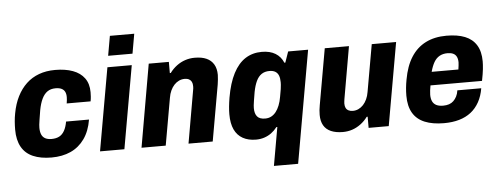

<svg xmlns="http://www.w3.org/2000/svg" viewBox="-56 -876 3152 1217"><g transform="rotate(-5 1520.5 -268.0)"><path d="M242 12Q173 12 124.5 -9Q76 -30 51.5 -74Q27 -118 27 -184Q27 -209 29 -235Q31 -261 36 -287Q47 -347 70.5 -393.5Q94 -440 128.5 -472.5Q163 -505 209 -522Q255 -539 312 -539Q377 -539 424.5 -521.5Q472 -504 498 -468.5Q524 -433 524 -379Q524 -366 523 -351Q522 -336 519 -321H367Q369 -333 370 -343Q371 -353 371 -361Q371 -382 364 -395.5Q357 -409 342.5 -416Q328 -423 305 -423Q274 -423 253 -408.5Q232 -394 218 -365Q204 -336 196 -293Q190 -255 186.5 -234Q183 -213 182 -201.5Q181 -190 181 -182Q181 -157 188.5 -139.5Q196 -122 212 -113.5Q228 -105 252 -105Q281 -105 301 -115.5Q321 -126 334 -149Q347 -172 353 -207H499Q487 -134 452 -85Q417 -36 364 -12Q311 12 242 12Z M655 -599 677 -724H832L810 -599ZM551 0 644 -527H799L706 0Z M815 0 907 -527H1035V-456H1041Q1060 -482 1085.5 -501Q1111 -520 1140 -529.5Q1169 -539 1200 -539Q1245 -539 1275 -525.5Q1305 -512 1321 -485Q1337 -458 1337 -418Q1337 -404 1335 -388.5Q1333 -373 1331 -357L1268 0H1114L1172 -332Q1174 -340 1174.5 -347Q1175 -354 1175 -360Q1175 -377 1169.5 -388Q1164 -399 1153 -405Q1142 -411 1125 -411Q1106 -411 1089 -403Q1072 -395 1058.5 -380.5Q1045 -366 1035.5 -345.5Q1026 -325 1022 -300L969 0Z M1641 188 1684 -56H1678Q1661 -34 1640.5 -19Q1620 -4 1595.5 4Q1571 12 1543 12Q1494 12 1459 -7.5Q1424 -27 1406 -65.5Q1388 -104 1388 -163Q1388 -185 1390.5 -211Q1393 -237 1398 -267Q1414 -360 1445.5 -420.5Q1477 -481 1522.5 -510Q1568 -539 1627 -539Q1679 -539 1713.5 -518Q1748 -497 1764 -458H1770L1794 -527H1921L1795 188ZM1612 -116Q1634 -116 1651 -125Q1668 -134 1681 -150.5Q1694 -167 1703.5 -191Q1713 -215 1718 -245Q1724 -276 1726.5 -293.5Q1729 -311 1729.5 -321Q1730 -331 1730 -337Q1730 -362 1723.5 -379Q1717 -396 1702.5 -405Q1688 -414 1665 -414Q1635 -414 1614.5 -400Q1594 -386 1581 -358.5Q1568 -331 1560 -290Q1554 -255 1551 -235.5Q1548 -216 1547 -206Q1546 -196 1546 -188Q1546 -153 1561.5 -134.5Q1577 -116 1612 -116Z M2095 12Q2051 12 2020 -1.5Q1989 -15 1973.5 -42Q1958 -69 1958 -109Q1958 -124 1959.5 -139Q1961 -154 1964 -170L2027 -527H2181L2123 -195Q2122 -187 2121 -180Q2120 -173 2120 -167Q2120 -150 2125.5 -139Q2131 -128 2142.5 -122Q2154 -116 2170 -116Q2189 -116 2206 -124Q2223 -132 2236.5 -146.5Q2250 -161 2259.5 -181.5Q2269 -202 2273 -227L2326 -527H2481L2388 0H2260V-71H2254Q2235 -45 2209.5 -26Q2184 -7 2155.5 2.5Q2127 12 2095 12Z M2739 12Q2667 12 2617 -8.5Q2567 -29 2541.5 -72Q2516 -115 2516 -182Q2516 -207 2518.5 -232.5Q2521 -258 2526 -284Q2541 -369 2577 -425.5Q2613 -482 2669.5 -510.5Q2726 -539 2802 -539Q2872 -539 2919.5 -520Q2967 -501 2992 -460.5Q3017 -420 3017 -357Q3017 -336 3014 -307.5Q3011 -279 3002 -234H2674Q2671 -217 2669 -202Q2667 -187 2667 -175Q2667 -150 2675 -133Q2683 -116 2700 -107.5Q2717 -99 2743 -99Q2764 -99 2780.5 -104.5Q2797 -110 2809 -121.5Q2821 -133 2829.5 -149.5Q2838 -166 2841 -188H2993Q2985 -139 2964 -101Q2943 -63 2911 -38Q2879 -13 2836 -0.5Q2793 12 2739 12ZM2689 -319H2859Q2861 -333 2862.5 -344.5Q2864 -356 2864 -364Q2864 -386 2856.5 -400.5Q2849 -415 2834.5 -421.5Q2820 -428 2799 -428Q2770 -428 2748.5 -416Q2727 -404 2713 -380Q2699 -356 2689 -319Z"/></g></svg>

Font: Archivo SemiCondensed ExtraBold
Style: Italic
Weight: 800
Width: 4
Italic angle: -10°
Designer: Hector Gatti
Foundry: Omnibus-Type
Version: Version 2.001